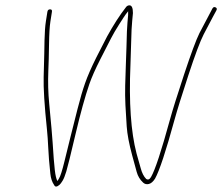

<svg xmlns="http://www.w3.org/2000/svg" viewBox="-20 -723 832 719"><path d="M167.5 -688C161.8 -688 158.5 -685 157.5 -679L151.8 -643C149.1 -626 147.4 -602.5 146.7 -572.5C146.3 -557.5 146 -540.8 145.8 -522.5C145.5 -504.2 144.8 -474.9 143.5 -434.8C142.3 -394.6 146.3 -329.2 155.8 -238.5C157.9 -218.2 159.5 -195 160.7 -169.1C161.8 -143.1 164.4 -111 168.5 -72.7C170.3 -55.2 175.1 -41 182.8 -30C186.4 -22.2 193.1 -22.5 202.9 -31C206 -33.7 209.8 -38.7 214.3 -46C218.8 -53.3 223.5 -65 228.3 -81C233.2 -97 244.8 -144 263.1 -221.9C281.5 -299.8 298.7 -362 314.7 -408.5C323.3 -433.5 337.1 -464.5 355.9 -501.5C374.8 -538.5 388.1 -564.5 395.8 -579.5C403.5 -594.5 413.8 -612.2 426.7 -632.5C439.6 -652.8 447.7 -665.2 451 -669.5C454.4 -673.8 457.3 -677.7 459.9 -681C460.5 -674.5 459.7 -660.6 457.4 -639.4C455.9 -625.1 454.6 -594.1 453.6 -546.5C453.1 -526.8 452.3 -504 451.2 -478C450.1 -452 449.3 -426.8 448.8 -402.5C448.2 -378.2 448.5 -353.8 449.7 -329.5C450.8 -305.2 452.4 -278.5 454.5 -249.5C456.5 -220.4 463.3 -184.5 474.9 -141.5C481.8 -115.8 487.5 -95 491.9 -79.1C496.2 -63.2 504.3 -49.9 516.2 -39C522 -33.7 529.1 -32 537.4 -34C545.7 -36 553.4 -42.7 560.6 -54C577.1 -83.6 601.3 -156.9 633.4 -274C642.9 -308.7 660.2 -364.3 685.3 -441C710.5 -517.7 729.6 -568.7 742.6 -594C755.6 -619.3 766.8 -640.7 776.2 -658L790.3 -684C793.2 -689.3 792.1 -693.2 787.2 -695.5C782.2 -697.8 778.3 -696.3 775.4 -691L761.2 -664C751.8 -646.7 740.3 -625 726.9 -599C714.1 -573 694.9 -521.3 669.3 -444C643.7 -366.7 626.2 -310.7 616.7 -276C584.3 -157.7 560.6 -85.7 545.6 -60.2C540.2 -50.9 534.1 -48.5 527.4 -53C518.5 -61.8 511.6 -75.3 506.8 -93.5C503.9 -104.5 498.8 -122.7 491.4 -148C470.1 -229.1 462.5 -339.8 468.5 -480C469.6 -506 470.6 -535.6 471.3 -568.7C472 -601.9 473.2 -627 475 -644C476.2 -656 477.2 -666 477.8 -674C477.8 -693.3 473.5 -703 464.8 -703C459.8 -703 455.7 -701 452.4 -697C428.8 -666.9 404.9 -629.9 380.8 -586C373.1 -570.7 359.5 -544.3 340.3 -507C321.7 -469.7 307.9 -438 298.8 -412C289.6 -386 280.2 -353.8 270.5 -315.5C260.7 -277.2 252.2 -243.5 245 -214.5C237.7 -185.5 229.9 -153.6 221.4 -118.7C212.9 -83.8 206 -62.3 200.6 -54C197 -48.7 195.2 -45.7 195.1 -45C190.8 -52.2 187.5 -66.1 185.2 -86.5C183.9 -97.5 182.6 -111.3 181.3 -128C179.9 -144.7 178.6 -164.5 177.2 -187.6C175.8 -210.6 171.5 -259.5 164.3 -334.4C160.3 -375.4 159.3 -416.6 161 -458C162.2 -484 163 -516.7 163.6 -556C164.1 -595.3 165.9 -624.3 168.8 -643L174.5 -679C175.5 -685 173.1 -688 167.5 -688Z"/></svg>

Font: Proton
Style: BkIt
Weight: 500
Version: Version 1.017